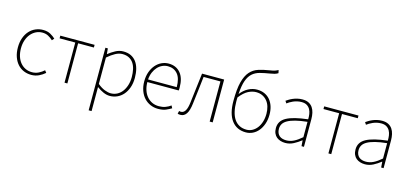

<svg xmlns="http://www.w3.org/2000/svg" viewBox="-80 -1421 4878 2282"><g transform="rotate(15 2359.5 -280.5)"><path d="M295 13Q245 13 201.5 -5.5Q158 -24 126.5 -59.5Q95 -95 77 -146Q59 -197 59 -262Q59 -328 78 -380Q97 -432 129.5 -467.5Q162 -503 205 -521.5Q248 -540 296 -540Q350 -540 387 -519.5Q424 -499 450 -474L427 -448Q401 -473 369 -490Q337 -507 296 -507Q254 -507 218 -489Q182 -471 155 -439Q128 -407 112.5 -361.5Q97 -316 97 -262Q97 -208 111 -163.5Q125 -119 151.5 -87Q178 -55 214.5 -37.5Q251 -20 296 -20Q340 -20 377 -38.5Q414 -57 442 -83L463 -56Q430 -27 388 -7Q346 13 295 13Z M510 -527H932V-494H738V0H703V-494H510Z M1095 -527 1101 -459H1103Q1142 -490 1188 -515Q1234 -540 1284 -540Q1338 -540 1377.5 -521Q1417 -502 1443.5 -466.5Q1470 -431 1483 -381.5Q1496 -332 1496 -271Q1496 -204 1477 -151Q1458 -98 1426 -61.5Q1394 -25 1351.5 -6Q1309 13 1262 13Q1224 13 1183.5 -4.5Q1143 -22 1101 -53V243H1065V-527ZM1281 -507Q1240 -507 1196 -483.5Q1152 -460 1101 -416V-91Q1148 -52 1190.5 -36Q1233 -20 1265 -20Q1307 -20 1342.5 -38.5Q1378 -57 1403.5 -90.5Q1429 -124 1443.5 -170Q1458 -216 1458 -271Q1458 -321 1448.5 -364.5Q1439 -408 1418 -439.5Q1397 -471 1363 -489Q1329 -507 1281 -507Z M1855 13Q1805 13 1761 -6Q1717 -25 1684.5 -60Q1652 -95 1633 -146.5Q1614 -198 1614 -262Q1614 -327 1633 -378.5Q1652 -430 1683.5 -466Q1715 -502 1756 -521Q1797 -540 1841 -540Q1933 -540 1986.5 -477.5Q2040 -415 2040 -297Q2040 -289 2040 -280Q2040 -271 2038 -262H1652Q1652 -210 1666.5 -165.5Q1681 -121 1708 -88.5Q1735 -56 1773 -38Q1811 -20 1857 -20Q1902 -20 1937 -33Q1972 -46 2002 -68L2018 -37Q1988 -19 1951 -3Q1914 13 1855 13ZM2005 -294Q2005 -402 1960.5 -454.5Q1916 -507 1841 -507Q1806 -507 1773.5 -492.5Q1741 -478 1715.5 -450.5Q1690 -423 1673 -383.5Q1656 -344 1652 -294Z M2133 13Q2121 13 2113 12Q2105 11 2097 7L2106 -28Q2111 -26 2116 -25Q2121 -24 2128 -24Q2161 -24 2181.5 -57.5Q2202 -91 2210 -162Q2221 -255 2232 -345Q2243 -435 2254 -527H2526V0H2489V-494H2282Q2272 -409 2262.5 -325.5Q2253 -242 2242 -156Q2232 -68 2204.5 -27.5Q2177 13 2133 13Z M2936 -20Q2974 -20 3007 -38Q3040 -56 3064.5 -88Q3089 -120 3103 -165Q3117 -210 3117 -264Q3117 -309 3105.5 -349Q3094 -389 3070.5 -418Q3047 -447 3013 -464Q2979 -481 2934 -481Q2887 -481 2837.5 -456Q2788 -431 2734 -363Q2733 -350 2733 -337Q2733 -324 2733 -310Q2733 -244 2745.5 -190Q2758 -136 2783 -98.5Q2808 -61 2846.5 -40.5Q2885 -20 2936 -20ZM3130 -767Q3109 -754 3087 -748Q3065 -742 3034 -737Q2966 -726 2913 -712Q2860 -698 2823 -665Q2786 -632 2764 -571Q2742 -510 2736 -405Q2778 -459 2830 -486Q2882 -513 2936 -513Q2988 -513 3028.5 -495Q3069 -477 3097 -444Q3125 -411 3140 -365.5Q3155 -320 3155 -264Q3155 -200 3137 -148.5Q3119 -97 3089 -61Q3059 -25 3019.5 -6Q2980 13 2936 13Q2823 13 2760.5 -70Q2698 -153 2698 -311Q2698 -457 2720.5 -543Q2743 -629 2785 -676.5Q2827 -724 2888 -743Q2949 -762 3026 -774Q3047 -777 3060 -780Q3073 -783 3083 -786.5Q3093 -790 3101.5 -794Q3110 -798 3122 -804Z M3421 13Q3390 13 3362.5 4.5Q3335 -4 3314 -21Q3293 -38 3281 -65.5Q3269 -93 3269 -130Q3269 -218 3352 -263.5Q3435 -309 3613 -329Q3614 -361 3609.5 -392.5Q3605 -424 3591 -449.5Q3577 -475 3551.5 -491Q3526 -507 3485 -507Q3457 -507 3431.5 -501Q3406 -495 3384 -485.5Q3362 -476 3344 -465Q3326 -454 3313 -444L3295 -472Q3308 -481 3327.5 -493Q3347 -505 3371.5 -515.5Q3396 -526 3425.5 -533Q3455 -540 3488 -540Q3534 -540 3565 -524Q3596 -508 3614.5 -480.5Q3633 -453 3641 -417Q3649 -381 3649 -341V0H3619L3614 -70H3611Q3570 -37 3522 -12Q3474 13 3421 13ZM3424 -20Q3472 -20 3516.5 -42Q3561 -64 3613 -109V-298Q3527 -289 3468.5 -274Q3410 -259 3374 -238.5Q3338 -218 3322 -191Q3306 -164 3306 -131Q3306 -101 3315.5 -79.5Q3325 -58 3341 -45Q3357 -32 3378.5 -26Q3400 -20 3424 -20Z M3757 -527H4179V-494H3985V0H3950V-494H3757Z M4401 13Q4370 13 4342.5 4.5Q4315 -4 4294 -21Q4273 -38 4261 -65.5Q4249 -93 4249 -130Q4249 -218 4332 -263.5Q4415 -309 4593 -329Q4594 -361 4589.5 -392.5Q4585 -424 4571 -449.5Q4557 -475 4531.5 -491Q4506 -507 4465 -507Q4437 -507 4411.5 -501Q4386 -495 4364 -485.5Q4342 -476 4324 -465Q4306 -454 4293 -444L4275 -472Q4288 -481 4307.5 -493Q4327 -505 4351.5 -515.5Q4376 -526 4405.5 -533Q4435 -540 4468 -540Q4514 -540 4545 -524Q4576 -508 4594.5 -480.5Q4613 -453 4621 -417Q4629 -381 4629 -341V0H4599L4594 -70H4591Q4550 -37 4502 -12Q4454 13 4401 13ZM4404 -20Q4452 -20 4496.5 -42Q4541 -64 4593 -109V-298Q4507 -289 4448.5 -274Q4390 -259 4354 -238.5Q4318 -218 4302 -191Q4286 -164 4286 -131Q4286 -101 4295.5 -79.5Q4305 -58 4321 -45Q4337 -32 4358.5 -26Q4380 -20 4404 -20Z"/></g></svg>

Font: Kinto Sans Thin
Style: Regular
Weight: 100
Designer: Authors: Ryoko NISHIZUKA  (kana & ideographs); Paul D. Hunt (Latin, Greek & Cyrillic); Wenlong ZHANG  (bopomofo); Sandol
Foundry: Adobe Systems Incorporated, ookami Inc.
Version: Version 0.001